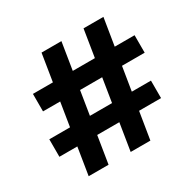

<svg xmlns="http://www.w3.org/2000/svg" viewBox="-146 -815 980 970"><g transform="rotate(-30 344.0 -330.0)"><path d="M572 -660 465 0H350L456 -660ZM619 -261V-159H26V-261ZM327 -660 221 0H105L211 -660ZM662 -501V-399H69V-501Z"/></g></svg>

Font: Kantumruy Pro
Style: Bold
Weight: 700
Version: Version 1.002